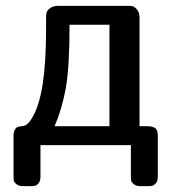

<svg xmlns="http://www.w3.org/2000/svg" viewBox="-20 -492 582 651"><path d="M25.9 -30.8Q25.9 -44.9 30.5 -52.5Q35.2 -60.1 39.6 -61.5Q43.9 -63 52.5 -64Q61 -64.9 63 -65.9Q79.1 -70.8 97.2 -107.9Q115.2 -145 125 -208Q136.2 -283.2 136.2 -392.1V-432.1Q136.2 -443.4 138.2 -450.2Q140.1 -457 150.1 -464.6Q160.2 -472.2 179.2 -472.2H410.2Q422.4 -472.2 428.7 -471.2Q435.1 -470.2 444.1 -460.2Q453.1 -450.2 453.1 -431.2V-64H480Q498 -64 506.6 -57.4Q515.1 -50.8 515.1 -30.8V106Q515.1 121.1 509 128.7Q502.9 136.2 497.1 137.7Q491.2 139.2 480 139.2H457Q441.9 139.2 433.8 132.6Q425.8 126 424.8 120.6Q423.8 115.2 423.8 104V0H117.2V106.9Q117.2 122.1 110.6 129.6Q104 137.2 97.9 138.2Q91.8 139.2 81.1 139.2H59.1Q43.9 139.2 35.9 132.6Q27.8 126 26.9 120.6Q25.9 115.2 25.9 104ZM165 -64H351.1V-408.2H215.8Q215.8 -263.2 202.9 -192.1Q189.9 -121.1 165 -64Z"/></svg>

Font: CMU Sans Serif Demi Condensed
Style: DemiCondensed
Weight: 600
Width: 3
Version: Version 0.7.0